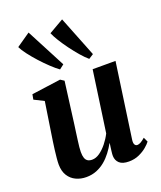

<svg xmlns="http://www.w3.org/2000/svg" viewBox="-156 -952 889 1061"><g transform="rotate(-20 288.5 -421.5)"><path d="M167 11Q134 11 106.8 -1.8Q79.5 -14.5 63 -40.5Q46.5 -66.5 46 -106Q46 -122 48 -143.5Q50 -165 53 -189.2Q56 -213.5 59.5 -237Q63 -260.5 66 -280L94 -463L37 -491.5L42.5 -521.5L213.5 -545L235 -531L203 -285.5Q200 -265.5 197 -242.5Q194 -219.5 191 -198Q188 -176.5 186.2 -158.8Q184.5 -141 184.5 -130Q184.5 -108 189.2 -94.5Q194 -81 204 -74.8Q214 -68.5 229.5 -68.5Q252.5 -68.5 275 -84.5Q297.5 -100.5 317.5 -125.5Q337.5 -150.5 351.5 -178.5L402.5 -537.5H537L474 -94.5Q472 -76.5 477.2 -68Q482.5 -59.5 492 -59.5Q501 -59.5 512 -65.5Q523 -71.5 538.5 -85L551 -58Q542 -45.5 523 -29.5Q504 -13.5 477.2 -1.5Q450.5 10.5 417.5 10.5Q380 10.5 362.2 -5.8Q344.5 -22 343.5 -48Q343 -52 343.8 -60Q344.5 -68 345.8 -78.5Q347 -89 348.5 -100Q350 -111 351.5 -120.5L350 -121Q336.5 -96.5 318.5 -72.8Q300.5 -49 278 -30.2Q255.5 -11.5 227.8 -0.2Q200 11 167 11ZM233 -598Q213 -612 186.8 -636.8Q160.5 -661.5 134.2 -690.5Q108 -719.5 87.5 -746.5Q67 -773.5 58 -793L139 -849L259.5 -618.5ZM404.5 -597.5Q385.5 -613.5 362.5 -640Q339.5 -666.5 317 -697Q294.5 -727.5 277 -756Q259.5 -784.5 251.5 -804L338 -854L432.5 -615.5Z"/></g></svg>

Font: Merriweather 72pt
Style: Bold Italic
Weight: 700
Italic angle: -7.8°
Version: Version 2.101